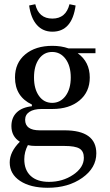

<svg xmlns="http://www.w3.org/2000/svg" viewBox="-20 -661 520 909"><path d="M228 -511Q183 -511 154.5 -543Q126 -575 118 -635L147 -641Q163 -573 228 -573Q292 -573 309 -641L338 -635Q321 -511 228 -511ZM228 -145H177Q140 -145 119.5 -131.5Q99 -118 99 -94Q99 -44 168 -44H285Q436 -44 436 65Q436 134 369.5 181Q303 228 206 228Q124 228 75 195.5Q26 163 26 108Q26 58 74 10Q34 -15 34 -64Q34 -104 59 -128.5Q84 -153 131 -158V-166Q51 -204 51 -294Q51 -363 99.5 -403.5Q148 -444 228 -444Q270 -444 304 -432H432V-409H348Q405 -368 405 -294Q405 -226 356.5 -185.5Q308 -145 228 -145ZM315 -294Q315 -349 290.5 -382Q266 -415 227 -415Q188 -415 164.5 -382Q141 -349 141 -294Q141 -240 164.5 -207Q188 -174 227 -174Q266 -174 290.5 -207Q315 -240 315 -294ZM95 93Q95 144 125.5 172Q156 200 212 200Q277 200 327 166Q377 132 377 86Q377 55 356.5 42.5Q336 30 285 30H149Q127 30 112 26Q95 58 95 93Z"/></svg>

Font: Arapey
Style: Regular
Weight: 400
Designer: Eduardo Rodriguez Tunni
Foundry: Eduardo Rodriguez Tunni
Version: Version 4.000